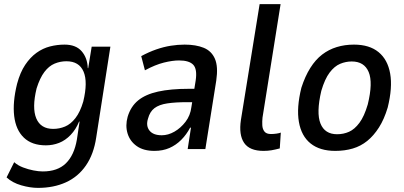

<svg xmlns="http://www.w3.org/2000/svg" viewBox="-20 -725 1964 934"><path d="M165 189Q127 189 83.5 176.5Q40 164 12 138L49 64Q67 80 92 89.5Q117 99 142.5 104Q168 109 188 109Q260 109 300.5 69.5Q341 30 354 -46L367 -133L365 -134Q349 -95 323.5 -68.5Q298 -42 267.5 -30Q237 -18 203 -18Q135 -18 96 -55.5Q57 -93 49 -160.5Q41 -228 63 -317Q78 -373 102.5 -409.5Q127 -446 157.5 -468Q188 -490 223 -499Q258 -508 294 -508Q349 -508 377 -476Q405 -444 407 -394L409 -393L426 -498H517L448 -56Q436 25 398 80Q360 135 300.5 162Q241 189 165 189ZM239 -98Q269 -98 296.5 -109.5Q324 -121 347 -150.5Q370 -180 385 -231Q408 -326 386.5 -376.5Q365 -427 303 -427Q273 -427 245.5 -415.5Q218 -404 196 -375Q174 -346 158 -295Q135 -200 156.5 -149Q178 -98 239 -98Z M731 9Q678 9 645 -14.5Q612 -38 600.5 -76Q589 -114 601 -157Q616 -207 652 -236.5Q688 -266 749 -279.5Q810 -293 899 -293H942L933 -228H891Q833 -228 793.5 -222Q754 -216 731.5 -199Q709 -182 700 -148Q689 -113 707 -90Q725 -67 767 -67Q798 -67 828.5 -84.5Q859 -102 882.5 -132.5Q906 -163 911 -204L932 -334Q940 -389 920 -410Q900 -431 851 -431Q819 -431 777 -420.5Q735 -410 685 -383L667 -452Q704 -472 740 -484.5Q776 -497 810.5 -502.5Q845 -508 878 -508Q933 -508 971 -492.5Q1009 -477 1025.5 -439Q1042 -401 1032 -333L979 0H893L909 -104H905Q887 -70 861.5 -44.5Q836 -19 804 -5Q772 9 731 9Z M1262 9Q1194 9 1167.5 -30Q1141 -69 1152 -142L1243 -705H1345L1257 -153Q1255 -134 1256 -115.5Q1257 -97 1266.5 -85Q1276 -73 1298 -73Q1311 -73 1325 -75Q1339 -77 1346 -80L1341 -3Q1318 3 1300.5 6Q1283 9 1262 9Z M1611 9Q1536 9 1491 -27Q1446 -63 1434 -132Q1422 -201 1446 -298Q1464 -354 1489.5 -394.5Q1515 -435 1547 -459.5Q1579 -484 1618 -496Q1657 -508 1702 -508Q1777 -508 1821.5 -471.5Q1866 -435 1878 -367Q1890 -299 1866 -202Q1849 -145 1823.5 -105Q1798 -65 1766.5 -39.5Q1735 -14 1696 -2.5Q1657 9 1611 9ZM1620 -72Q1651 -72 1678 -84Q1705 -96 1728.5 -127.5Q1752 -159 1769 -217Q1795 -323 1773.5 -374.5Q1752 -426 1691 -426Q1662 -426 1634.5 -414.5Q1607 -403 1583.5 -372Q1560 -341 1543 -283Q1518 -176 1539 -124Q1560 -72 1620 -72Z"/></svg>

Font: Nunito Sans 7pt Condensed SemiBold
Style: Italic
Weight: 600
Width: 3
Italic angle: -9°
Designer: Vernon Adams
Foundry: Vernon Adams
Version: Version 3.101;gftools[0.9.27]